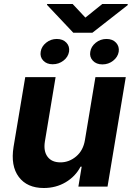

<svg xmlns="http://www.w3.org/2000/svg" viewBox="-20 -930 662 957"><path d="M403.4 -232.2 455.6 -545.5H606.9L516 0H370.7L387.1 -99.1H381.4Q355.8 -50.4 307.4 -21.7Q258.9 7.1 198.2 7.1Q115.1 7.1 73.7 -48.1Q32.3 -103.3 47.6 -198.2L105.8 -545.5H257.1L203.8 -225.1Q196 -176.8 217 -148.8Q237.9 -120.7 281.2 -120.7Q324.6 -120.7 359.7 -150.4Q394.9 -180 403.4 -232.2ZM342 -910.2 405.5 -842.3 490.1 -910.2H616.5V-904.5L440.7 -767H345.2L214.5 -905.5V-910.2ZM430 -671.9Q433.9 -698.2 457.2 -717Q480.5 -735.8 510.7 -735.8Q541.2 -735.8 558.4 -717.2Q575.6 -698.5 571.7 -671.9Q567.1 -645.6 543.9 -627.3Q520.6 -609 490.4 -609Q460.2 -609 442.8 -627.5Q425.4 -646 430 -671.9ZM182.9 -672.6Q186.8 -698.5 210 -717.2Q233.3 -735.8 263.1 -735.8Q293.3 -735.8 310.7 -717.5Q328.1 -699.2 324.2 -672.6Q319.6 -645.6 296.2 -627.7Q272.7 -609.7 242.5 -609.7Q212.7 -609.7 195.5 -628Q178.3 -646.3 182.9 -672.6Z"/></svg>

Font: Karasuma Gothic
Style: Bold Italic
Weight: 700
Italic angle: 9.39998°
Designer: Rasmus Andersson / Ryoko Nishizuka
Foundry: Genbu
Version: Version 1.00